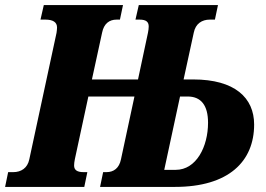

<svg xmlns="http://www.w3.org/2000/svg" viewBox="-58 -734 1046 754"><path d="M-38 0H273L285 -58H270C244 -58 233 -67 233 -84C233 -91 234 -99 236 -109L289 -355H470L417 -108C410 -74 389 -58 360 -58H347L335 0H629C840 0 940 -100 940 -245C940 -350 864 -422 701 -422H663L703 -606C710 -641 735 -657 766 -657H786L798 -714H487L474 -657H490C516 -657 526 -648 526 -630C526 -623 525 -615 523 -605L484 -422H303L343 -606C350 -641 371 -657 400 -657H413L425 -714H114L101 -657H120C150 -657 166 -647 166 -626C166 -620 165 -612 164 -605L57 -108C50 -74 25 -58 -6 -58H-26ZM679 -355C731 -355 759 -321 759 -252C759 -158 713 -67 632 -67H587L649 -355Z"/></svg>

Font: Noto Serif Condensed Black
Style: Italic
Weight: 900
Width: 3
Italic angle: -12°
Designer: Monotype Design Team
Foundry: Monotype Imaging Inc.
Version: Version 2.013